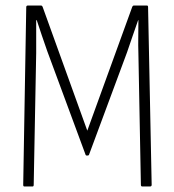

<svg xmlns="http://www.w3.org/2000/svg" viewBox="-20 -675 629 695"><path d="M68 0Q64 0 64 -6L75 -649Q75 -655 81 -655H128Q132 -655 134 -651L296 -202L459 -651Q461 -655 465 -655H512Q516 -655 516 -649L529 -6Q529 0 523 0H495Q490 0 490 -6L481 -480Q480 -510 480.5 -541Q481 -572 481 -602H480Q470 -574 460 -544.5Q450 -515 440 -486L303 -117Q302 -112 297 -112H294Q290 -112 289 -117L151 -490Q141 -518 131.5 -546.5Q122 -575 113 -602H111Q111 -573 111 -542.5Q111 -512 111 -483L102 -6Q102 0 98 0Z"/></svg>

Font: Sofia Sans Condensed ExtraLight
Style: Regular
Weight: 250
Version: Version 4.100